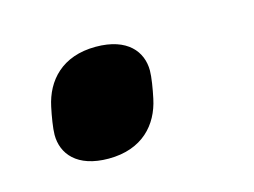

<svg xmlns="http://www.w3.org/2000/svg" viewBox="-41 -214 379 286"><g transform="rotate(-15 148.5 -71.0)"><path d="M98 12C150 12 177 -19 185 -57C188 -71 191 -89 191 -99C191 -128 171 -154 122 -154C70 -154 43 -123 35 -85C32 -71 29 -53 29 -43C29 -14 49 12 98 12Z"/></g></svg>

Font: Braiins Sans SemiBold
Style: Italic
Weight: 600
Italic angle: -11.31°
Designer: Mike Abbink, Paul van der Laan, Pieter van Rosmalen, Jiri Chlebus, Lubos Buracinsky
Foundry: Bold Monday, Sudetype
Version: Version 1.000;hotconv 1.0.109;makeotfexe 2.5.65596